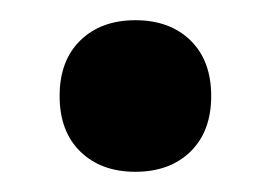

<svg xmlns="http://www.w3.org/2000/svg" viewBox="-20 -159 268 190"><path d="M39 -64Q39 -99 59.5 -119Q80 -139 114 -139Q148 -139 168.5 -119Q189 -99 189 -64Q189 -29 168.5 -9Q148 11 114 11Q80 11 59.5 -9Q39 -29 39 -64Z"/></svg>

Font: Easer Grotesk Variable
Style: Regular
Weight: 400
Designer: Boardeaser, Bonnie Shaver-Troup, Thomas Jockin
Foundry: Lexend
Version: Version 1.001;Glyphs 3.1.2 (3151)